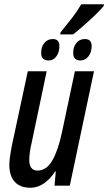

<svg xmlns="http://www.w3.org/2000/svg" viewBox="-20 -875 510 905"><path d="M265 -722Q297 -761 320.5 -791.5Q344 -822 363 -855H470L469 -847Q455 -829 427.5 -803Q400 -777 371.5 -752Q343 -727 325 -713H264ZM209 -590Q174 -590 174 -626Q174 -654 189 -672.5Q204 -691 229 -691Q260 -691 260 -658Q260 -629 246 -609.5Q232 -590 209 -590ZM359 -590Q325 -590 325 -626Q325 -654 340 -672.5Q355 -691 380 -691Q412 -691 412 -658Q412 -629 397 -609.5Q382 -590 359 -590ZM124 10Q75 10 49.5 -18Q24 -46 24 -98Q24 -116 27.5 -139.5Q31 -163 35 -184L111 -539H200L129 -201Q118 -155 118 -119Q118 -97 127.5 -84Q137 -71 157 -71Q199 -71 226.5 -118.5Q254 -166 272 -251L333 -539H423L309 0H237L243 -67H240Q217 -31 187 -10.5Q157 10 124 10Z"/></svg>

Font: Noto Sans ExtraCondensed Medium
Style: Italic
Weight: 500
Width: 2
Italic angle: -12°
Designer: Monotype Design Team
Foundry: Monotype Imaging Inc.
Version: Version 2.013; ttfautohint (v1.8.4.7-5d5b)